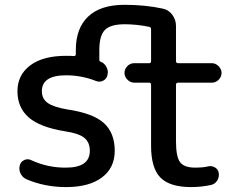

<svg xmlns="http://www.w3.org/2000/svg" viewBox="-20 -760 1004 790"><path d="M248 -219.7Q144.5 -236.3 98.1 -276.9Q51.8 -317.4 51.8 -384.8Q51.8 -451.2 104 -490.7Q156.2 -530.3 252 -530.3Q274.4 -530.3 284.2 -529.3Q292 -529.3 292 -537.1V-554.7Q292 -643.6 342.8 -691.9Q393.6 -740.2 492.2 -740.2Q578.1 -740.2 649.4 -724.6Q673.8 -719.7 689 -699.2Q704.1 -678.7 704.1 -653.3V-508.8Q704.1 -500 712.9 -500H851.6Q867.2 -500 879.4 -487.8Q891.6 -475.6 891.6 -460Q891.6 -444.3 879.9 -432.1Q868.2 -419.9 851.6 -419.9H712.9Q704.1 -419.9 704.1 -411.1V-179.7Q704.1 -114.3 721.2 -92.3Q738.3 -70.3 782.2 -70.3Q815.4 -70.3 835 -75.2Q849.6 -79.1 863.3 -71.8Q877 -64.5 879.9 -48.8Q882.8 -32.2 874 -17.6Q865.2 -2.9 848.6 1Q807.6 9.8 766.6 9.8Q678.7 9.8 640.1 -29.3Q601.6 -68.4 601.6 -160.2V-411.1Q601.6 -419.9 593.8 -419.9H532.2Q516.6 -419.9 504.4 -432.1Q492.2 -444.3 492.2 -460Q492.2 -475.6 503.9 -487.8Q515.6 -500 532.2 -500H593.8Q601.6 -500 601.6 -508.8V-638.7Q601.6 -647.5 594.7 -649.4Q543 -660.2 493.2 -660.2Q434.6 -660.2 411.6 -636.7Q388.7 -613.3 388.7 -554.7V-513.7Q388.7 -507.8 394.5 -505.9Q410.2 -500 418.5 -483.4Q426.8 -466.8 421.9 -450.2Q418 -434.6 403.8 -427.7Q389.6 -420.9 375 -426.8Q315.4 -450.2 252 -450.2Q152.3 -450.2 152.3 -384.8Q152.3 -353.5 176.3 -336.4Q200.2 -319.3 257.8 -309.6Q363.3 -293.9 407.7 -253.4Q452.1 -212.9 452.1 -139.6Q452.1 -69.3 399.4 -29.8Q346.7 9.8 252 9.8Q164.1 9.8 88.9 -22.5Q73.2 -29.3 64.9 -45.4Q56.6 -61.5 61.5 -80.1Q65.4 -94.7 80.1 -101.6Q94.7 -108.4 109.4 -100.6Q177.7 -69.3 252 -70.3Q349.6 -70.3 349.6 -139.6Q349.6 -173.8 327.6 -192.4Q305.7 -210.9 248 -219.7Z"/></svg>

Font: Rounded Mgen+ 2p medium
Style: Regular
Weight: 500
Designer: [Source Han Sans]
Ryoko NISHIZUKA  (kana & ideographs); Paul D. Hunt (Latin, Greek & Cyrillic); Wenlong ZHANG  (bopomofo
Version: Version 1.059.20150602